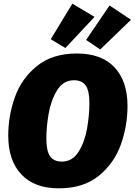

<svg xmlns="http://www.w3.org/2000/svg" viewBox="-20 -1008 735 1048"><path d="M676 -429Q676 -322 640 -220Q604 -118 520 -49Q436 20 301 20Q168 20 96.5 -56Q25 -132 25 -268Q25 -375 61 -477Q97 -579 181.5 -647.5Q266 -716 400 -716Q534 -716 605 -640.5Q676 -565 676 -429ZM233 -251Q233 -184 253.5 -155Q274 -126 317 -126Q376 -126 409.5 -180.5Q443 -235 455.5 -308Q468 -381 468 -447Q468 -513 447.5 -541.5Q427 -570 384 -570Q325 -570 291.5 -515Q258 -460 245.5 -387.5Q233 -315 233 -251ZM496 -916 337 -746 257 -794 375 -988ZM695 -900 527 -738 450 -790 578 -978Z"/></svg>

Font: FiraGO Heavy
Style: Italic
Weight: 900
Italic angle: -8°
Designer: bBox Type GmbH
Foundry: bBox Type GmbH
Version: Version 1.001